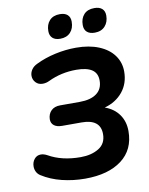

<svg xmlns="http://www.w3.org/2000/svg" viewBox="-99 -985 830 1066"><g transform="rotate(-10 316.5 -452.0)"><path d="M51 -53Q37 -62 30 -76Q23 -90 23 -106Q23 -130 37 -147.5Q51 -165 74 -165Q90 -165 109 -155Q184 -112 290 -112Q351 -112 392.5 -137.5Q434 -163 434 -217Q434 -301 328 -301H219Q189 -301 173 -313.5Q157 -326 157 -349Q158 -379 176.5 -397Q195 -415 227 -415H338Q399 -415 433 -440Q467 -465 467 -513Q467 -555 437 -574.5Q407 -594 349 -594Q264 -594 191 -559Q173 -550 153 -550Q129 -550 114 -566Q99 -582 99 -604Q99 -622 110 -638.5Q121 -655 143 -665Q192 -689 251 -702Q310 -715 369 -715Q443 -715 497.5 -692.5Q552 -670 581 -630Q610 -590 610 -539Q610 -472 572 -425Q534 -378 469 -360Q520 -342 548 -302.5Q576 -263 576 -209Q576 -104 500.5 -47Q425 10 294 10Q227 10 164 -5.5Q101 -21 51 -53ZM428 -832Q428 -869 448.5 -891.5Q469 -914 507 -914Q536 -914 551 -900.5Q566 -887 566 -862Q566 -825 545 -802Q524 -779 487 -779Q459 -779 443.5 -792.5Q428 -806 428 -832ZM234 -832Q234 -869 254.5 -891.5Q275 -914 313 -914Q341 -914 356 -900.5Q371 -887 371 -862Q371 -824 350 -801.5Q329 -779 292 -779Q264 -779 249 -793Q234 -807 234 -832Z"/></g></svg>

Font: SN Pro Bold
Style: Bold Italic
Weight: 700
Italic angle: -9°
Designer: Tobias Whetton
Foundry: Supernotes
Version: Version 1.003